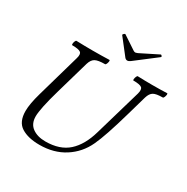

<svg xmlns="http://www.w3.org/2000/svg" viewBox="-192 -1024 1174 1204"><g transform="rotate(30 394.5 -422.0)"><path d="M253 13Q171 13 121.5 -18Q72 -49 72 -128Q72 -179 96 -263L185 -575Q195 -608 181.5 -619.5Q168 -631 120 -631Q116 -631 116.5 -640.5Q117 -650 121 -659Q125 -668 129 -668Q159 -667 189 -666.5Q219 -666 248 -666Q278 -666 308 -666.5Q338 -667 367 -668Q372 -668 371 -659Q370 -650 366 -640.5Q362 -631 357 -631Q308 -631 287 -619.5Q266 -608 256 -575L187 -335Q165 -259 154.5 -208Q144 -157 144 -131Q144 -77 180.5 -50.5Q217 -24 275 -24Q379 -24 439.5 -78.5Q500 -133 530 -238L628 -575Q637 -608 624 -619.5Q611 -631 563 -631Q559 -631 560 -640.5Q561 -650 565 -659Q569 -668 573 -668Q600 -667 626.5 -666.5Q653 -666 679 -666Q706 -666 732.5 -666.5Q759 -667 785 -668Q790 -668 789 -659Q788 -650 784 -640.5Q780 -631 775 -631Q728 -631 708.5 -619.5Q689 -608 679 -575L639 -435Q585 -245 549 -169Q510 -85 433.5 -36Q357 13 253 13ZM466 -720Q456 -720 448 -729L359 -843Q357 -847 364 -853.5Q371 -860 375 -857L470 -794Q478 -789 484 -789Q488 -789 501 -794L629 -858Q633 -860 638 -854Q643 -848 638 -844L488 -729Q476 -720 466 -720Z"/></g></svg>

Font: Junicode
Style: Italic
Weight: 400
Italic angle: -11°
Designer: Peter S. Baker
Version: Version 2.100; ttfautohint (v1.8.4)